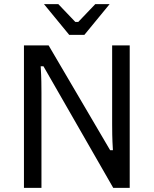

<svg xmlns="http://www.w3.org/2000/svg" viewBox="-20 -910 744 930"><path d="M96 0V-690H215.5L513.5 -182.4H526.9Q524.1 -229.4 523.7 -257.4Q523.2 -285.4 523.2 -308.4V-690H608.3V0H528.5L190.5 -589H177.1Q179.9 -542 180.3 -514Q180.8 -486 180.8 -463V0ZM511 -890 388.7 -741.1H315.3L193 -890H262.5L344.8 -803.8H359.2L441.5 -890Z"/></svg>

Font: Mozilla Text ExtraLight
Style: Regular
Weight: 200
Designer: Studio DRAMA
Foundry: Studio DRAMA
Version: Version 1.000